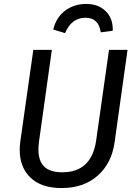

<svg xmlns="http://www.w3.org/2000/svg" viewBox="-20 -942 696 974"><path d="M561 -218Q546 -113 475 -50.5Q404 12 292 12Q190 12 135 -40.5Q80 -93 80 -182Q80 -203 83 -224L149 -689H243L178 -225Q175 -203 175 -183Q175 -125 204.5 -96.5Q234 -68 296 -68Q445 -68 468 -231L533 -689H627ZM250 -792Q265 -854 310.5 -888Q356 -922 417 -922Q479 -922 516.5 -885Q554 -848 552 -786L491 -778Q481 -852 413 -852Q343 -852 310 -774Z"/></svg>

Font: FiraGO
Style: Italic
Weight: 400
Italic angle: -8°
Designer: bBox Type GmbH
Foundry: bBox Type GmbH
Version: Version 1.001